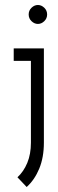

<svg xmlns="http://www.w3.org/2000/svg" viewBox="-20 -569 231 770"><path d="M156 3V-375H35V-325H104V3Q104 49 89.5 84Q75 119 50 142L87 181Q119 152 137.5 107Q156 62 156 3ZM169 -511Q169 -527 157.5 -538Q146 -549 132 -549Q118 -549 106.5 -538Q95 -527 95 -511Q95 -495 106.5 -484Q118 -473 132 -473Q146 -473 157.5 -484Q169 -495 169 -511Z"/></svg>

Font: Josefin Slab Medium
Style: Regular
Weight: 500
Designer: Santiago Orozco
Foundry: Typemade
Version: Version 2.000